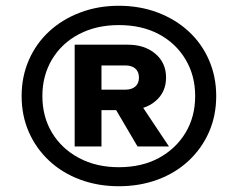

<svg xmlns="http://www.w3.org/2000/svg" viewBox="-20 -786 825 666"><path d="M392 -140Q320 -140 258 -163Q196 -186 150.5 -228.5Q105 -271 80 -328Q55 -385 55 -453Q55 -520 80 -577.5Q105 -635 150.5 -677Q196 -719 258 -742.5Q320 -766 392 -766Q465 -766 527 -742.5Q589 -719 634.5 -677Q680 -635 705 -577.5Q730 -520 730 -453Q730 -385 705 -328Q680 -271 634.5 -228.5Q589 -186 527 -163Q465 -140 392 -140ZM392 -206Q472 -206 531 -238Q590 -270 623.5 -325.5Q657 -381 657 -453Q657 -524 623.5 -580Q590 -636 531 -667.5Q472 -699 392 -699Q314 -699 254 -667.5Q194 -636 160.5 -580Q127 -524 127 -453Q127 -381 160.5 -325.5Q194 -270 254 -238Q314 -206 392 -206ZM239 -631H332V-278H239ZM423 -404H308V-475H415Q437 -475 449.5 -486Q462 -497 462 -517Q462 -537 449.5 -548Q437 -559 415 -559H308V-631H423Q482 -631 519 -599.5Q556 -568 556 -517Q556 -466 519 -435Q482 -404 423 -404ZM360 -443H456L566 -278H457Z"/></svg>

Font: Unbounded SemiBold
Style: Regular
Weight: 600
Designer: Luke Prowse, Jean-Baptiste Morizot, Fátima Lázaro, Florian Runge
Foundry: NaN
Version: Version 1.700